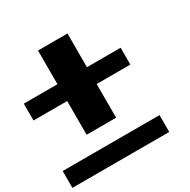

<svg xmlns="http://www.w3.org/2000/svg" viewBox="-190 -1055 1223 1234"><g transform="rotate(-30 422.0 -437.5)"><path d="M0 -125H718.8V0H0ZM468.8 -875V-625H718.8V-500H468.8V-250H250V-500H0V-625H250V-875Z"/></g></svg>

Font: CraftyPE
Style: Regular
Weight: 400
Designer: Erek Butcher
Foundry: Haunted Coop
Version: Version 0.018;April 4, 2024;FontCreator 15.0.0.2962 64-bit